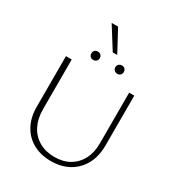

<svg xmlns="http://www.w3.org/2000/svg" viewBox="-232 -1149 1193 1297"><g transform="rotate(30 364.5 -500.0)"><path d="M364 7Q285 7 225 -26Q165 -59 132 -120Q99 -181 99 -262V-658H144V-270Q144 -197 171.5 -143Q199 -89 250.5 -59Q302 -29 371 -29Q439 -29 488.5 -58Q538 -87 565 -139Q592 -191 592 -261V-658H632V-269Q632 -185 598.5 -123Q565 -61 505 -27Q445 7 364 7ZM459 -728Q445 -728 435 -737Q425 -746 425 -760Q425 -775 435 -784Q445 -793 459 -793Q473 -793 482 -784Q491 -775 491 -760Q491 -746 482 -737Q473 -728 459 -728ZM270 -728Q256 -728 247 -737Q238 -746 238 -760Q238 -775 247 -784Q256 -793 270 -793Q285 -793 294.5 -784Q304 -775 304 -760Q304 -746 294.5 -737Q285 -728 270 -728ZM395 -838H360L254 -1007H304Z"/></g></svg>

Font: Ysabeau SC ExtraLight
Style: Regular
Weight: 250
Designer: Christian Thalmann (Catharsis Fonts)
Version: Version 2.001;gftools[0.9.30]; featfreeze: smcp